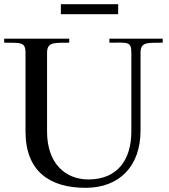

<svg xmlns="http://www.w3.org/2000/svg" viewBox="-21 -887 809 918"><path d="M-1 -683C74 -681 101 -690 101 -635V-258C101 -68 217 12 391 11C548 10 651 -90 651 -264V-635C651 -690 688 -681 757 -683V-702H502V-683C590 -683 607 -690 607 -635V-259C607 -120 538 -29 402 -29C291 -29 204 -106 204 -258V-635C204 -690 245 -681 310 -683V-702H-1ZM270 -819V-867H544V-819Z"/></svg>

Font: Ortica Linear
Style: Regular
Weight: 400
Designer: Benedetta Bovani
Foundry: Collletttivo
Version: Version 2.000;Glyphs 3.1.2 (3151)